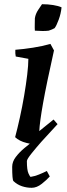

<svg xmlns="http://www.w3.org/2000/svg" viewBox="-20 -677 320 914"><path d="M115 -397 55 -408Q52 -422 53 -440Q92 -443 137 -450Q182 -457 220 -468L237 -437Q201 -276 185 -186Q169 -96 167 -53L235 -108L254 -86L164 12Q141 12 106.5 3.5Q72 -5 52 -24Q63 -65 74.5 -117Q86 -169 95 -222Q104 -275 109.5 -321Q115 -367 115 -397ZM146 -531Q145 -543 145.5 -561.5Q146 -580 146 -590Q149 -611 162.5 -631Q176 -651 180 -657Q208 -657 233 -653Q258 -649 273 -642Q270 -612 259.5 -583.5Q249 -555 240 -543Q230 -537 212 -531Q197 -529 180.5 -529.5Q164 -530 146 -531ZM142 -8H182Q153 25 130.5 53Q108 81 108 90Q108 132 115.5 148.5Q123 165 126 165Q145 162 165 154Q185 146 203 137L217 163Q203 179 179 198Q155 217 131 217Q107 217 84.5 209.5Q62 202 44 185Q38 179 38 117Q38 93 55 70.5Q72 48 96 28Q120 8 142 -8Z"/></svg>

Font: Labrada SemiBold
Style: Italic
Weight: 600
Italic angle: -7°
Designer: Mercedes Jáuregui
Foundry: Omnibus-Type Team
Version: Version 1.000; ttfautohint (v1.8.4.7-5d5b)